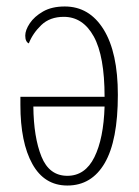

<svg xmlns="http://www.w3.org/2000/svg" viewBox="-20 -563 430 593"><path d="M188 10Q117 10 80 -56.5Q43 -123 43 -239V-264H303Q303 -390 269.5 -450.5Q236 -511 177 -511Q134 -511 107.5 -485.5Q81 -460 69 -429Q64 -431 61 -437Q58 -443 58 -453Q58 -470 72 -491Q86 -512 113 -527.5Q140 -543 180 -543Q256 -543 300 -472Q344 -401 344 -270Q344 -129 303.5 -59.5Q263 10 188 10ZM188 -20Q243 -20 271.5 -77.5Q300 -135 303 -234H83Q84 -139 108 -79.5Q132 -20 188 -20Z"/></svg>

Font: Noto Serif ExtraCondensed ExtraLight
Style: Regular
Weight: 200
Width: 2
Designer: Monotype Design Team
Foundry: Monotype Imaging Inc.
Version: Version 2.015